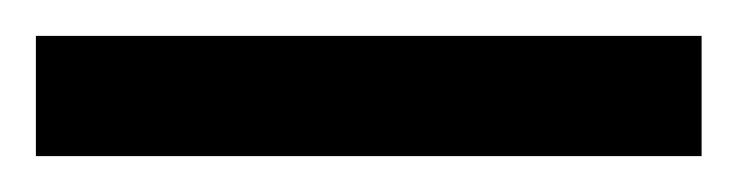

<svg xmlns="http://www.w3.org/2000/svg" viewBox="-21 70 411 107"><path d="M-1 90H370V157H-1Z"/></svg>

Font: Noto Sans Gurmukhi SemiCondensed
Style: Regular
Weight: 400
Width: 4
Designer: Jelle Bosma - Monotype Design Team
Foundry: Monotype Imaging Inc.
Version: Version 2.004; ttfautohint (v1.8.4.7-5d5b)